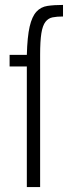

<svg xmlns="http://www.w3.org/2000/svg" viewBox="-20 -760 290 780"><path d="M143 0V-537Q143 -593 148 -624.5Q153 -656 164.5 -671Q176 -686 193.5 -689.5Q211 -693 236 -693V-740Q200 -740 173 -736Q146 -732 128 -712.5Q110 -693 100.5 -652Q91 -611 89 -537H19V-490H89V0Z"/></svg>

Font: Secuela Light
Style: Regular
Weight: 300
Designer: Fernando Haro
Foundry: deFharo
Version: Version 1.708